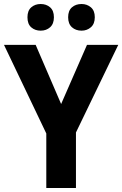

<svg xmlns="http://www.w3.org/2000/svg" viewBox="-20 -938 610 958"><path d="M285 -419 414 -714H570L359 -277V0H211V-272L0 -714H158ZM117 -852Q117 -885 136 -901.5Q155 -918 183 -918Q211 -918 230 -901.5Q249 -885 249 -852Q249 -819 230 -802Q211 -785 183 -785Q155 -785 136 -801.5Q117 -818 117 -852ZM320 -852Q320 -885 339 -901.5Q358 -918 387 -918Q414 -918 433.5 -901.5Q453 -885 453 -852Q453 -819 433.5 -802Q414 -785 387 -785Q358 -785 339 -802Q320 -819 320 -852Z"/></svg>

Font: Noto Sans Lao SemiCondensed
Style: Bold
Weight: 700
Width: 4
Designer: Monotype Design Team
Foundry: Monotype Imaging Inc.
Version: Version 2.003; ttfautohint (v1.8.4.7-5d5b)